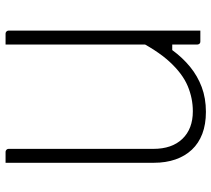

<svg xmlns="http://www.w3.org/2000/svg" viewBox="-55 -685 760 690"><g transform="rotate(-90 325.0 -340.0)"><path d="M560 0Q554 0 547.5 0Q541 0 534.5 0Q528 0 521 0Q519 0 517 -0.5Q515 -1 514 -2Q513 -3 512 -4.5Q511 -6 510.5 -7.5Q510 -9 510 -11Q510 -97 510 -183Q510 -269 510 -355.5Q510 -442 510 -528Q510 -614 510 -700Q517 -700 523.5 -700Q530 -700 536.5 -700Q543 -700 549 -700Q552 -700 554.5 -698.5Q557 -697 558.5 -694.5Q560 -692 560 -689Q560 -616 560 -542Q560 -468 560 -394.5Q560 -321 560 -247.5Q560 -174 560 -100Q560 -75 560 -50Q560 -25 560 0ZM268 20Q223 20 189 7Q155 -6 132 -30.5Q109 -55 97 -89.5Q85 -124 85 -167Q85 -230 85 -301Q85 -372 85 -448Q85 -524 85 -601Q85 -626 85 -650.5Q85 -675 85 -700Q95 -700 104.5 -700Q114 -700 124 -700Q127 -700 129.5 -698.5Q132 -697 133.5 -694.5Q135 -692 135 -689Q135 -602 135 -514Q135 -426 135 -339.5Q135 -253 135 -169Q135 -102 171 -64.5Q207 -27 270 -27Q317 -27 361 -45.5Q405 -64 447.5 -110Q490 -156 531 -238V-101H490Q463 -64 430 -37Q397 -10 357 5Q317 20 268 20Z"/></g></svg>

Font: Recursive Sans Linear Light
Style: Regular
Weight: 300
Version: Version 1.085